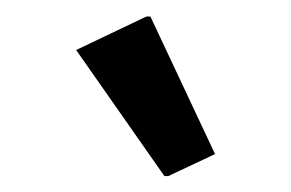

<svg xmlns="http://www.w3.org/2000/svg" viewBox="-20 -777 356 235"><path d="M159.2 -756.8H164.1L243.2 -588.4L186 -561.5H181.2L73.2 -715.8Z"/></svg>

Font: Nova Oval
Style: Book
Weight: 400
Version: Version 2.000